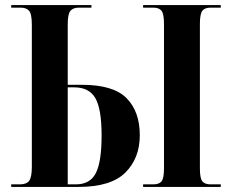

<svg xmlns="http://www.w3.org/2000/svg" viewBox="-20 -734 906 754"><path d="M24 0V-10H58Q84 -10 94.5 -24Q105 -38 105 -79V-636Q105 -680 94 -692Q83 -704 61 -704H24V-714H339V-704H290Q267 -704 256.5 -691.5Q246 -679 246 -639V-401H302Q425 -401 477 -348.5Q529 -296 529 -203Q529 -113 472.5 -56.5Q416 0 289 0ZM542 0V-10H582Q605 -10 614.5 -22Q624 -34 624 -73V-639Q624 -679 614.5 -691.5Q605 -704 582 -704H542V-714H847V-704H807Q784 -704 774.5 -691.5Q765 -679 765 -639V-73Q765 -34 774.5 -22Q784 -10 807 -10H847V0ZM278 -10Q334 -10 356.5 -54.5Q379 -99 379 -202Q379 -306 354.5 -348.5Q330 -391 271 -391H246V-10Z"/></svg>

Font: Noto Serif Display Condensed
Style: Bold
Weight: 700
Width: 3
Designer: Monotype Design Team
Foundry: Monotype Imaging Inc.
Version: Version 2.009